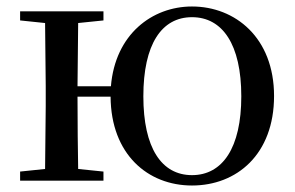

<svg xmlns="http://www.w3.org/2000/svg" viewBox="-20 -557 910 592"><path d="M572 -17C478 -17 422 -101 422 -260C422 -420 478 -504 572 -504C666 -504 724 -420 724 -260C724 -101 666 -17 572 -17ZM572 15C710 15 825 -81 825 -261C825 -441 705 -537 572 -537C449 -537 335 -451 322 -291H219L221 -486L299 -494V-522H42V-494L119 -486L121 -292V-230L119 -36L42 -28V0H299V-28L221 -36C220 -92 219 -179 219 -259H321C322 -81 436 15 572 15Z"/></svg>

Font: Source Han Serif SC Medium
Style: Regular
Weight: 500
Designer: Ryoko NISHIZUKA 西塚涼子 (kana & ideographs); Frank Grießhammer (Latin, Greek & Cyrillic); Wenlong ZHANG 张文龙 (bopomofo); San
Foundry: Adobe
Version: Version 2.003;hotconv 1.1.1;makeotfexe 2.6.0